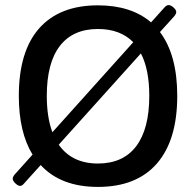

<svg xmlns="http://www.w3.org/2000/svg" viewBox="-20 -728 771 755"><path d="M75 -7Q67 3 59 3Q51 3 40.5 -7Q30 -17 30 -25Q30 -32 37 -41L108 -120Q54 -208 54 -351Q54 -526 134 -616.5Q214 -707 365 -707Q496 -707 574 -640L627 -699Q635 -708 643 -708Q652 -708 662.5 -698.5Q673 -689 673 -681Q673 -674 666 -665L609 -602Q677 -512 677 -351Q677 -177 597 -85Q517 7 365 7Q219 7 140 -79ZM164 -351Q164 -267 186 -208L504 -562Q453 -614 365 -614Q267 -614 215.5 -547.5Q164 -481 164 -351ZM365 -85Q464 -85 515.5 -153Q567 -221 567 -351Q567 -455 534 -518L211 -159Q263 -85 365 -85Z"/></svg>

Font: Asap Medium
Style: Regular
Weight: 500
Designer: Pablo Cosgaya
Foundry: Omnibus-Type
Version: Version 3.001; ttfautohint (v1.8.3)